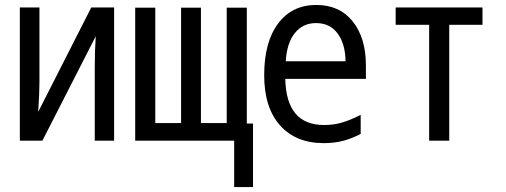

<svg xmlns="http://www.w3.org/2000/svg" viewBox="-20 -567 2040 774"><path d="M60 -537H139V-237Q139 -191 134 -116L348 -537H440V0H362V-293Q362 -364 366 -421L151 0H60Z M1000 -69V187H924V0H525V-536H606V-71H710V-536H790V-71H894V-536H975V-69Z M1045 -264Q1045 -397 1101 -472Q1157 -547 1255 -547Q1349 -547 1402 -480.5Q1455 -414 1455 -304V-249H1130Q1132 -156 1171 -109.5Q1210 -63 1287 -63Q1325 -63 1359 -73Q1393 -83 1434 -104V-27Q1397 -8 1362 1Q1327 10 1285 10Q1173 10 1109 -61.5Q1045 -133 1045 -264ZM1373 -320Q1372 -390 1341 -432Q1310 -474 1254 -474Q1201 -474 1168.5 -433.5Q1136 -393 1132 -320Z M1710 -467H1575V-537H1925V-467H1791V0H1710Z"/></svg>

Font: Noto Sans Mono UI Cond
Style: Regular
Weight: 400
Width: 3
Monospace: yes
Designer: Monotype Design team
Foundry: Monotype Imaging Inc.
Version: Version 1.000